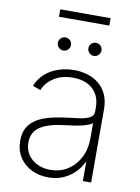

<svg xmlns="http://www.w3.org/2000/svg" viewBox="-94 -911 719 985"><g transform="rotate(10 265.5 -418.0)"><path d="M227.1 12.2Q179.7 12.2 140.1 -6.8Q100.6 -25.9 76.9 -62.3Q53.2 -98.6 53.2 -149.9Q53.2 -184.1 65.4 -210.2Q77.6 -236.3 102.8 -255.1Q127.9 -273.9 167.2 -286.1Q206.5 -298.3 261.2 -305.2Q303.2 -310.1 335.9 -314.9Q368.7 -319.8 387.2 -330.3Q405.8 -340.8 405.8 -361.3V-383.8Q405.8 -443.4 368.2 -478.5Q330.6 -513.7 264.6 -513.7Q206.5 -513.7 166.3 -488Q126 -462.4 109.9 -421.9L68.8 -437Q85 -476.6 114.7 -502.2Q144.5 -527.8 183.1 -540.5Q221.7 -553.2 263.7 -553.2Q300.3 -553.2 333.5 -543.2Q366.7 -533.2 392.8 -512Q418.9 -490.7 433.8 -458.3Q448.7 -425.8 448.7 -380.9V0H405.8V-98.1H402.8Q388.7 -67.9 363.8 -43Q338.9 -18.1 304.4 -2.9Q270 12.2 227.1 12.2ZM231 -27.8Q282.2 -27.8 321.5 -53.2Q360.8 -78.6 383.3 -122.3Q405.8 -166 405.8 -221.2V-301.8Q397.5 -294.9 382.1 -289.3Q366.7 -283.7 347.4 -279.3Q328.1 -274.9 307.1 -272Q286.1 -269 266.1 -266.6Q206.1 -259.8 168.7 -244.9Q131.3 -230 113.8 -206.3Q96.2 -182.6 96.2 -148.4Q96.2 -92.8 135 -60.3Q173.8 -27.8 231 -27.8ZM190.4 -642.1Q176.8 -642.1 166.5 -652.3Q156.2 -662.6 156.2 -676.3Q156.2 -690.9 166.5 -700.7Q176.8 -710.4 190.4 -710.4Q205.1 -710.4 214.8 -700.7Q224.6 -690.9 224.6 -676.3Q224.6 -662.6 214.8 -652.3Q205.1 -642.1 190.4 -642.1ZM349.1 -642.1Q335.4 -642.1 325.4 -652.3Q315.4 -662.6 315.4 -676.3Q315.4 -690.9 325.4 -700.7Q335.4 -710.4 349.1 -710.4Q363.8 -710.4 373.5 -700.7Q383.3 -690.9 383.8 -676.3Q383.3 -662.6 373.5 -652.3Q363.8 -642.1 349.1 -642.1ZM400.9 -847.7V-809.1H138.7V-847.7Z"/></g></svg>

Font: Inter Tight ExtraLight
Style: Regular
Weight: 250
Designer: Rasmus Andersson
Foundry: rsms
Version: Version 3.004